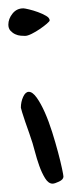

<svg xmlns="http://www.w3.org/2000/svg" viewBox="-20 -509 195 460"><path d="M99 -460Q99 -458 92 -452Q85 -446 75.5 -439.5Q66 -433 56 -428Q46 -423 40 -423Q36 -423 29.5 -423.5Q23 -424 16.5 -427Q10 -430 5 -435.5Q0 -441 0 -450Q0 -464 10 -476.5Q20 -489 36 -489Q39 -489 49.5 -486.5Q60 -484 71 -480Q82 -476 90.5 -471Q99 -466 99 -460ZM132 -86Q132 -79 121.5 -74Q111 -69 106 -69Q96 -69 88 -82Q80 -95 74 -112Q68 -129 64 -144.5Q60 -160 58 -166Q55 -176 50 -190Q45 -204 40.5 -217Q36 -230 33 -240Q30 -250 30 -251Q30 -265 35.5 -277Q41 -289 49 -289Q58 -289 68 -275Q78 -261 87.5 -239.5Q97 -218 105 -192.5Q113 -167 119 -144.5Q125 -122 128.5 -105.5Q132 -89 132 -86Z"/></svg>

Font: Reenie Beanie
Style: Regular
Weight: 500
Designer: James Grieshaber
Foundry: James Grieshaber
Version: Version 1.000